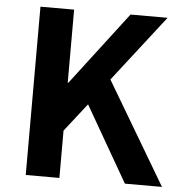

<svg xmlns="http://www.w3.org/2000/svg" viewBox="-53 -790 795 841"><g transform="rotate(5 345.0 -370.0)"><path d="M91 0H239V-208L336 -332L527 0H690L424 -449L650 -740H487L242 -419H239V-740H91Z"/></g></svg>

Font: Spoqa Han Sans Neo Bold
Style: Bold
Weight: 700
Designer: [Spoqa Han Sans Neo] Dong-huui Kim  Younghwa Kang  Yujin Lee  [Noto Sans] Ryoko NISHIZUKA  (kana & ideographs); Paul D. 
Foundry: Spoqa (http://www.spoqa-han-sans.com)
Version: Version 1.000